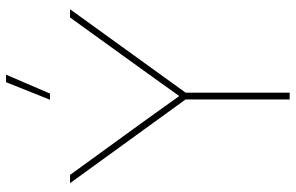

<svg xmlns="http://www.w3.org/2000/svg" viewBox="-192 -788 979 636"><g transform="rotate(-90 298.0 -469.5)"><path d="M287.1 0V-344.7L9.8 -727.5H37.1L213.4 -484.4Q234.9 -454.6 256.1 -424.8Q277.3 -395 298.3 -365.7Q319.3 -395 340.6 -424.8Q361.8 -454.6 383.3 -484.4L558.6 -727.5H585.9L309.6 -344.7V0ZM286.1 -793.9 344.2 -939.5H369.1L306.6 -793.9Z"/></g></svg>

Font: Inter Display Thin
Style: Regular
Weight: 100
Designer: Rasmus Andersson
Foundry: rsms
Version: Version 4.000;git-a52131595